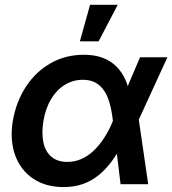

<svg xmlns="http://www.w3.org/2000/svg" viewBox="-20 -758 709 790"><path d="M241.7 11.7Q167.5 11.7 116 -23.2Q64.5 -58.1 42.2 -119.6Q20 -181.2 32.7 -260.3Q46.4 -339.8 86.7 -401.4Q127 -462.9 188.2 -497.8Q249.5 -532.7 325.2 -532.7Q369.6 -532.7 402.8 -520Q436 -507.3 459 -484.4Q481.9 -461.4 495.8 -430.2Q509.8 -398.9 515.6 -361.3H546.4L550.3 -271L589.8 0H476.1L444.3 -262.7Q439.9 -301.3 431.4 -332.3Q422.9 -363.3 408.4 -384.8Q394 -406.2 372.8 -418Q351.6 -429.7 321.3 -429.7Q280.3 -429.7 246.6 -408.9Q212.9 -388.2 190.2 -350.3Q167.5 -312.5 158.7 -260.7Q150.4 -209.5 158.7 -171.4Q167 -133.3 192.1 -112.5Q217.3 -91.8 257.3 -91.8Q288.1 -91.8 315.4 -104Q342.8 -116.2 366.2 -138.7Q389.6 -161.1 409.4 -191.9Q429.2 -222.7 444.3 -259.8L556.2 -522.5H668.9L548.3 -259.8L512.7 -164.1H482.4Q462.9 -125.5 439.2 -93.5Q415.5 -61.5 386.7 -37.8Q357.9 -14.2 322 -1.2Q286.1 11.7 241.7 11.7ZM308.6 -587.9 350.6 -738.3H464.4L385.7 -587.9Z"/></svg>

Font: Inter 28pt SemiBold
Style: Italic
Weight: 600
Italic angle: -9.3988°
Designer: Rasmus Andersson
Foundry: rsms
Version: Version 4.001;git-66647c0bb